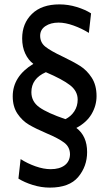

<svg xmlns="http://www.w3.org/2000/svg" viewBox="-20 -770 499 875"><path d="M64 44 74 -45Q105 -25 142 -12Q179 1 211 1Q251 1 274.5 -16.5Q298 -34 299 -66Q299 -100 272.5 -120Q246 -140 191 -163Q142 -184 111.5 -202Q81 -220 59.5 -252Q38 -284 38 -331Q38 -422 132 -479Q109 -496 95 -526Q81 -556 81 -595Q81 -663 125.5 -706.5Q170 -750 251 -750Q291 -750 330 -738Q369 -726 395 -709L385 -620Q353 -640 315.5 -653.5Q278 -667 247 -667Q211 -667 187 -651Q163 -635 163 -607Q163 -576 187 -557Q211 -538 264 -513Q314 -489 345 -469.5Q376 -450 398 -416Q420 -382 420 -332Q420 -289 397.5 -250.5Q375 -212 328 -187Q377 -150 377 -77Q377 -12 336.5 36.5Q296 85 207 85Q168 85 129.5 73Q91 61 64 44ZM334 -316Q334 -355 299 -382Q264 -409 189 -441Q123 -412 123 -350Q123 -307 159.5 -281Q196 -255 278 -227Q303 -239 318.5 -262.5Q334 -286 334 -316Z"/></svg>

Font: Cabin Condensed SemiBold
Style: Regular
Weight: 600
Width: 3
Designer: Pablo Impallari
Foundry: Pablo Impallari. http://www.impallari.com Igino Marini. http://www.ikern.com
Version: Version 2.200